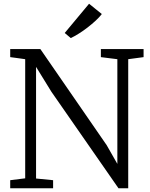

<svg xmlns="http://www.w3.org/2000/svg" viewBox="-20 -1005 803 1025"><path d="M114.5 -53V-689Q101.5 -691 88 -692.8Q74.5 -694.5 61.2 -696.5Q48 -698.5 34.5 -700V-743H195.5L549.5 -230L606.5 -130V-689L518.5 -700V-743H746.5V-700L664.5 -689V0H612.5L254.5 -515L172.5 -648V-52L263.5 -43V0H34.5V-43ZM358.5 -802H357.5L325.5 -829L455.5 -985L523.5 -930Q511 -913.5 491 -895Q471 -876.5 447.8 -858.5Q424.5 -840.5 401 -825.8Q377.5 -811 358.5 -802Z"/></svg>

Font: Merriweather 7pt Light
Style: Regular
Weight: 300
Designer: Eben Sorkin
Foundry: Eben Sorkin
Version: Version 2.200;gftools[0.9.31]